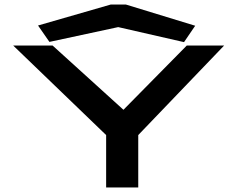

<svg xmlns="http://www.w3.org/2000/svg" viewBox="-20 -823 1040 843"><path d="M446 0V-230L38 -623H211L522 -341L800 -623H964L587 -230V0ZM197 -639 147 -711 466 -803H533L837 -710L788 -638L499 -704Z"/></svg>

Font: Inconsolata UltraExpanded ExtraBold
Style: Regular
Weight: 800
Width: 9
Monospace: yes
Designer: Raph Levien, Cyreal, Brenton Simpson
Foundry: Raph Levien, Cyreal, Google
Version: Version 3.001; ttfautohint (v1.8.2.53-6de2)